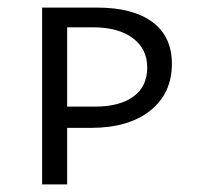

<svg xmlns="http://www.w3.org/2000/svg" viewBox="-20 -486 518 506"><path d="M433 -318Q433 -240 376 -194.5Q319 -149 219 -149H157V0H91V-466H236Q330 -466 381.5 -428Q433 -390 433 -318ZM368 -308Q368 -357 330 -385.5Q292 -414 225 -414H157V-205H230Q295 -205 331.5 -231.5Q368 -258 368 -308Z"/></svg>

Font: Ysabeau SC
Style: Regular
Weight: 400
Designer: Christian Thalmann (Catharsis Fonts)
Version: Version 0.003